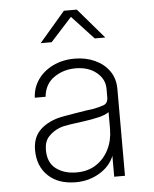

<svg xmlns="http://www.w3.org/2000/svg" viewBox="-55 -831 710 888"><g transform="rotate(-5 300.0 -387.5)"><path d="M262 10Q180 10 133 -35Q86 -80 86 -154Q86 -210 117.5 -243.5Q149 -277 205 -293Q216 -296 239 -300Q262 -304 288.5 -308.5Q315 -313 338 -316.5Q361 -320 372 -321Q398 -326 419 -333.5Q440 -341 440 -369V-409Q440 -453 402.5 -484Q365 -515 305 -515Q249 -515 205.5 -485Q162 -455 156 -396H106Q108 -442 133.5 -479Q159 -516 203.5 -538Q248 -560 305 -560Q356 -560 398 -541Q440 -522 465 -487Q490 -452 490 -403V0H440V-97Q421 -49 371.5 -19.5Q322 10 262 10ZM269 -35Q322 -35 360 -60Q398 -85 419 -127.5Q440 -170 440 -222V-300Q424 -288 393 -280.5Q362 -273 325.5 -268Q289 -263 257 -258.5Q225 -254 208 -247Q178 -235 157 -212.5Q136 -190 136 -150Q136 -92 173.5 -63.5Q211 -35 269 -35ZM155 -645 275 -785H335L455 -645H406L305 -754L206 -645Z"/></g></svg>

Font: Tiny Thin
Style: Regular
Weight: 100
Monospace: yes
Designer: Philipp Nurullin, Konstantin Bulenkov
Foundry: JetBrains
Version: Version 2.251; ttfautohint (v1.8.4.7-5d5b)